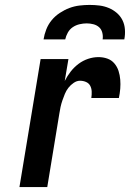

<svg xmlns="http://www.w3.org/2000/svg" viewBox="-20 -760 540 780"><path d="M59 0 145 -520H258L243 -431Q253 -451 267 -469Q281 -487 299 -500.5Q317 -514 338 -521Q359 -528 380 -528Q399 -528 416 -522Q433 -516 444.5 -502.5Q456 -489 461.5 -472Q467 -455 468.5 -436.5Q470 -418 468.5 -399.5Q467 -381 463 -362H351Q353 -375 352.5 -388Q352 -401 346.5 -411.5Q341 -422 329.5 -427Q318 -432 305 -432Q292 -432 279.5 -423.5Q267 -415 258 -403.5Q249 -392 243.5 -378.5Q238 -365 233.5 -352Q229 -339 226 -325.5Q223 -312 221 -298L172 0ZM157 -600Q160 -620 168 -640.5Q176 -661 190 -678Q204 -695 223 -707.5Q242 -720 262 -727.5Q282 -735 303 -737.5Q324 -740 344 -740Q365 -740 384.5 -737.5Q404 -735 422 -727.5Q440 -720 454.5 -707.5Q469 -695 477.5 -678Q486 -661 487.5 -640.5Q489 -620 485 -600H397Q399 -614 395.5 -627.5Q392 -641 382.5 -649.5Q373 -658 359.5 -661.5Q346 -665 332 -665Q318 -665 303 -661.5Q288 -658 275.5 -649.5Q263 -641 255.5 -627.5Q248 -614 245 -600Z"/></svg>

Font: Iosevka SS04 Oblique
Style: Bold
Weight: 700
Italic angle: -9°
Monospace: yes
Designer: Belleve Invis
Foundry: Belleve Invis
Version: Version 19.0.0; ttfautohint (v1.8.4)